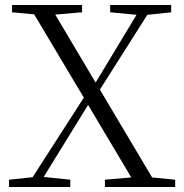

<svg xmlns="http://www.w3.org/2000/svg" viewBox="-20 -745 735 765"><path d="M419 -696 524 -686 361 -416 200 -687 307 -696V-725H28V-696L116 -688L314 -356L110 -39L16 -29V0H260V-29L154 -40L331 -327L503 -38L398 -29V0H678V-29L586 -38L378 -388L567 -686L662 -696V-725H419Z"/></svg>

Font: Noto Serif CJK KR Light
Style: Regular
Weight: 300
Designer: Ryoko NISHIZUKA 西塚涼子 (kana & ideographs); Frank Grießhammer (Latin, Greek & Cyrillic); Wenlong ZHANG 张文龙 (bopomofo); San
Foundry: Adobe
Version: Version 2.001;hotconv 1.1.0;makeotfexe 2.6.0